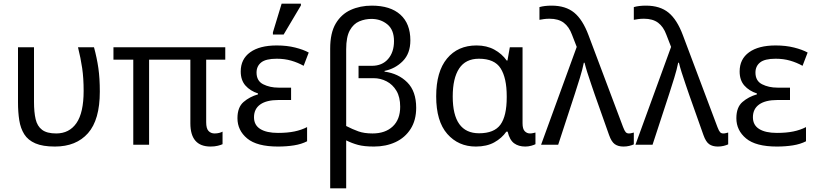

<svg xmlns="http://www.w3.org/2000/svg" viewBox="-20 -796 4495 1056"><path d="M282 10Q215 10 174.5 -7.5Q134 -25 113.5 -57.5Q93 -90 86 -134.5Q79 -179 79 -233V-536H167V-236Q167 -179 176 -140.5Q185 -102 211.5 -82Q238 -62 289 -62Q361 -62 400.5 -119Q440 -176 440 -296Q440 -366 432 -421Q424 -476 409 -536H497Q513 -477 521 -421.5Q529 -366 529 -292Q529 -137 464 -63.5Q399 10 282 10Z M1138 10Q1027 10 1027 -118V-468H800V0H713V-468H604V-536H1219V-468H1114V-124Q1114 -89 1127 -75.5Q1140 -62 1160 -62Q1174 -62 1185.5 -65Q1197 -68 1204 -72V-3Q1196 1 1178.5 5.5Q1161 10 1138 10Z M1509 10Q1393 10 1339.5 -34.5Q1286 -79 1286 -146Q1286 -206 1319.5 -235Q1353 -264 1399 -277V-282Q1356 -296 1330 -325.5Q1304 -355 1304 -403Q1304 -471 1356 -508.5Q1408 -546 1502 -546Q1558 -546 1603.5 -534.5Q1649 -523 1678 -507L1650 -434Q1618 -452 1581.5 -462.5Q1545 -473 1502 -473Q1442 -473 1416.5 -452.5Q1391 -432 1391 -397Q1391 -351 1427.5 -332.5Q1464 -314 1512 -314H1581V-246H1512Q1446 -246 1411.5 -221.5Q1377 -197 1377 -151Q1377 -108 1411.5 -86.5Q1446 -65 1509 -65Q1561 -65 1599.5 -73Q1638 -81 1669 -97V-19Q1638 -3 1597 3.5Q1556 10 1509 10ZM1481 -606V-618L1529 -776H1635V-766L1540 -606Z M1796 240V-529Q1796 -615 1826.5 -666.5Q1857 -718 1909 -741.5Q1961 -765 2025 -765Q2127 -765 2182 -715.5Q2237 -666 2237 -574Q2237 -502 2195.5 -460Q2154 -418 2095 -406V-402Q2171 -392 2220 -343Q2269 -294 2269 -203Q2269 -135 2238.5 -87Q2208 -39 2155.5 -14.5Q2103 10 2037 10Q1983 10 1949.5 1Q1916 -8 1884 -24V240ZM2029 -62Q2099 -62 2140 -100.5Q2181 -139 2181 -209Q2181 -262 2160.5 -296.5Q2140 -331 2106.5 -348.5Q2073 -366 2035 -366H1952V-434H2025Q2082 -434 2114.5 -471.5Q2147 -509 2147 -570Q2147 -632 2110.5 -662Q2074 -692 2023 -692Q1988 -692 1956 -678.5Q1924 -665 1904 -629Q1884 -593 1884 -525V-103Q1919 -85 1951 -73.5Q1983 -62 2029 -62Z M2597 10Q2501 10 2440 -59.5Q2379 -129 2379 -266Q2379 -402 2438.5 -474Q2498 -546 2601 -546Q2657 -546 2699 -523Q2741 -500 2767 -463H2771L2784 -536H2854V-118Q2854 -87 2866 -74.5Q2878 -62 2895 -62Q2903 -62 2912 -64Q2921 -66 2925 -67V-3Q2918 1 2902 5.5Q2886 10 2869 10Q2832 10 2807.5 -8Q2783 -26 2772 -72H2765Q2740 -36 2698.5 -13Q2657 10 2597 10ZM2615 -63Q2698 -63 2732.5 -110.5Q2767 -158 2767 -261V-267Q2767 -367 2733.5 -420Q2700 -473 2614 -473Q2541 -473 2505.5 -419.5Q2470 -366 2470 -265Q2470 -63 2615 -63Z M3409 10Q3380 10 3361.5 -3Q3343 -16 3330 -53L3251 -276Q3243 -300 3231.5 -333Q3220 -366 3210 -398Q3200 -430 3195 -451H3191Q3184 -415 3169.5 -368Q3155 -321 3142 -281L3050 0H2956L3152 -538L3126 -605Q3110 -649 3080.5 -671Q3051 -693 3003 -693Q2985 -693 2971.5 -691Q2958 -689 2947 -687V-757Q2961 -761 2977.5 -763Q2994 -765 3014 -765Q3091 -765 3138 -726.5Q3185 -688 3217 -602L3407 -97Q3415 -76 3421.5 -69Q3428 -62 3439 -62Q3447 -62 3454 -64Q3461 -66 3466 -67V-2Q3455 3 3440.5 6.5Q3426 10 3409 10Z M3928 10Q3899 10 3880.5 -3Q3862 -16 3849 -53L3770 -276Q3762 -300 3750.5 -333Q3739 -366 3729 -398Q3719 -430 3714 -451H3710Q3703 -415 3688.5 -368Q3674 -321 3661 -281L3569 0H3475L3671 -538L3645 -605Q3629 -649 3599.5 -671Q3570 -693 3522 -693Q3504 -693 3490.5 -691Q3477 -689 3466 -687V-757Q3480 -761 3496.5 -763Q3513 -765 3533 -765Q3610 -765 3657 -726.5Q3704 -688 3736 -602L3926 -97Q3934 -76 3940.5 -69Q3947 -62 3958 -62Q3966 -62 3973 -64Q3980 -66 3985 -67V-2Q3974 3 3959.5 6.5Q3945 10 3928 10Z M4253 10Q4137 10 4083.5 -34.5Q4030 -79 4030 -146Q4030 -206 4063.5 -235Q4097 -264 4143 -277V-282Q4100 -296 4074 -325.5Q4048 -355 4048 -403Q4048 -471 4100 -508.5Q4152 -546 4246 -546Q4302 -546 4347.5 -534.5Q4393 -523 4422 -507L4394 -434Q4362 -452 4325.5 -462.5Q4289 -473 4246 -473Q4186 -473 4160.5 -452.5Q4135 -432 4135 -397Q4135 -351 4171.5 -332.5Q4208 -314 4256 -314H4325V-246H4256Q4190 -246 4155.5 -221.5Q4121 -197 4121 -151Q4121 -108 4155.5 -86.5Q4190 -65 4253 -65Q4305 -65 4343.5 -73Q4382 -81 4413 -97V-19Q4382 -3 4341 3.5Q4300 10 4253 10Z"/></svg>

Font: RS Noto Sans
Style: Regular
Weight: 400
Designer: Monotype Design Team
Foundry: Monotype Imaging Inc.
Version: Version 3.10